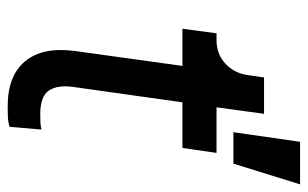

<svg xmlns="http://www.w3.org/2000/svg" viewBox="-171 -626 803 501"><g transform="rotate(90 230.5 -375.5)"><path d="M258 6Q177 6 139.5 -40Q102 -86 113 -169L152 -450H55L67 -539H85Q121 -539 146 -562Q171 -585 176 -621L182 -663H277L260 -539H379L366 -450H247L207 -166Q201 -125 216 -102Q231 -79 279 -79Q288 -79 298.5 -79.5Q309 -80 318 -82L311 1Q298 5 282.5 5.5Q267 6 258 6ZM325 -583 350 -757H461L407 -583Z"/></g></svg>

Font: Plus Jakarta Sans Medium
Style: Italic
Weight: 500
Italic angle: -8°
Designer: Gumpita Rahayu
Foundry: Tokotype
Version: Version 2.071; ttfautohint (v1.8.4.7-5d5b);gftools[0.9.29]